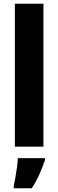

<svg xmlns="http://www.w3.org/2000/svg" viewBox="-20 -780 310 1021"><path d="M211 0H59V-760H211ZM219 72Q206 110 189 148Q172 186 149 221H53V208Q57 190 62 163Q67 136 70.5 108.5Q74 81 75 61H219Z"/></svg>

Font: Noto Sans Condensed ExtraBold
Style: Regular
Weight: 800
Width: 3
Designer: Monotype Design Team
Foundry: Monotype Imaging Inc.
Version: Version 2.013; ttfautohint (v1.8.4.7-5d5b)